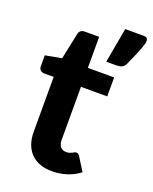

<svg xmlns="http://www.w3.org/2000/svg" viewBox="-141 -825 729 913"><g transform="rotate(20 223.5 -369.0)"><path d="M235 8Q200 8 173 -2.2Q146 -12.5 127.5 -31.5Q109 -50.5 99.5 -77.5Q90 -104.5 90 -138.5V-416.5H41.5Q30.5 -416.5 22.8 -423.5Q15 -430.5 15 -444.5V-498.5L97.5 -513.5L125.5 -647Q131 -669.5 156 -669.5H228V-512.5H361V-416.5H228V-147.5Q228 -126 238.2 -113.5Q248.5 -101 267.5 -101Q277.5 -101 284.5 -103.2Q291.5 -105.5 296.5 -108.2Q301.5 -111 305.8 -113.2Q310 -115.5 314.5 -115.5Q320.5 -115.5 324.5 -112.8Q328.5 -110 332.5 -103.5L374 -37.5Q345.5 -15 309.5 -3.5Q273.5 8 235 8ZM425 -746.5Q440 -746.5 443.5 -739.8Q447 -733 447 -727Q447 -722.5 445.2 -715Q443.5 -707.5 438 -692.8Q432.5 -678 422.8 -654.2Q413 -630.5 396.5 -594Q389 -579 377.8 -574.5Q366.5 -570 349 -570H300L332 -746.5Z"/></g></svg>

Font: Lato 2
Style: Regular
Weight: 800
Designer: Lukasz Dziedzic with Adam Twardoch and Botio Nikoltchev
Foundry: tyPoland Lukasz Dziedzic
Version: Version 2.015; 2015-08-06; http://www.latofonts.com/